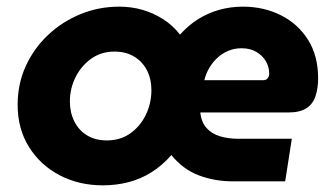

<svg xmlns="http://www.w3.org/2000/svg" viewBox="-20 -545 1003 577"><path d="M289 12Q217 12 159 -18.5Q101 -49 67 -103.5Q33 -158 33 -230Q33 -293 57.5 -346.5Q82 -400 124.5 -440Q167 -480 222 -502.5Q277 -525 338 -525Q375 -525 408 -515.5Q441 -506 470 -487.5Q499 -469 521 -441Q546 -469 575.5 -487.5Q605 -506 639 -515.5Q673 -525 710 -525Q773 -525 824.5 -499Q876 -473 906 -425Q936 -377 936 -310Q936 -279 928 -255.5Q920 -232 900.5 -219.5Q881 -207 846 -207H582Q585 -178 600.5 -160.5Q616 -143 641 -135.5Q666 -128 694 -128H857L837 0H681Q625 0 577.5 -18Q530 -36 495 -79Q468 -48 435.5 -27.5Q403 -7 366 2.5Q329 12 289 12ZM301 -123Q342 -123 372 -144.5Q402 -166 418.5 -200.5Q435 -235 435 -274Q435 -308 421.5 -334Q408 -360 383 -375Q358 -390 324 -390Q284 -390 254 -368.5Q224 -347 207 -313Q190 -279 190 -240Q190 -207 203.5 -180Q217 -153 242 -138Q267 -123 301 -123ZM594 -304H771Q780 -304 784.5 -310Q789 -316 789 -323Q789 -344 779 -361Q769 -378 750.5 -389Q732 -400 706 -400Q684 -400 665.5 -392Q647 -384 633 -371Q619 -358 609 -341Q599 -324 594 -304Z"/></svg>

Font: MuseoModerno
Style: Bold Italic
Weight: 700
Italic angle: -9°
Designer: Pablo Cosgaya, Héctor Gatti, Marcela Romero, and the Authors of The MuseoModerno Project.
Foundry: Omnibus-Type Team
Version: Version 1.003